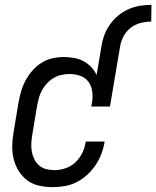

<svg xmlns="http://www.w3.org/2000/svg" viewBox="-20 -763 644 791"><path d="M397 -567Q400 -590 408 -613.5Q416 -637 430.5 -658.5Q445 -680 465 -697Q485 -714 508 -724.5Q531 -735 555.5 -739Q580 -743 604 -743L603 -674Q581 -674 558 -668Q535 -662 516.5 -647Q498 -632 487.5 -610.5Q477 -589 474 -567ZM198 8Q169 8 141.5 2Q114 -4 93 -19.5Q72 -35 57.5 -58Q43 -81 36.5 -107.5Q30 -134 30.5 -162.5Q31 -191 36 -219L56 -339Q60 -362 66.5 -385Q73 -408 84.5 -430Q96 -452 112.5 -471Q129 -490 150 -503.5Q171 -517 194.5 -522.5Q218 -528 241 -528Q263 -528 284 -524.5Q305 -521 323 -511.5Q341 -502 355 -487.5Q369 -473 378 -454L397 -567H474L433 -324H356L359 -340Q363 -363 360 -386Q357 -409 344.5 -426Q332 -443 311 -450.5Q290 -458 267 -458Q251 -458 234 -454.5Q217 -451 201.5 -442Q186 -433 174 -420Q162 -407 153.5 -392Q145 -377 140.5 -360.5Q136 -344 133 -328L113 -208Q110 -190 109 -172.5Q108 -155 111 -138.5Q114 -122 121.5 -107Q129 -92 141 -81.5Q153 -71 169.5 -66.5Q186 -62 204 -62Q227 -62 250.5 -70Q274 -78 291.5 -95Q309 -112 319.5 -134Q330 -156 333 -179L334 -180H412L411 -179Q407 -154 398 -130Q389 -106 374.5 -84Q360 -62 340 -43.5Q320 -25 296.5 -13Q273 -1 247.5 3.5Q222 8 198 8Z"/></svg>

Font: Iosevka Term Oblique
Style: Regular
Weight: 400
Italic angle: -9°
Monospace: yes
Designer: Belleve Invis
Foundry: Belleve Invis
Version: Version 31.4.0